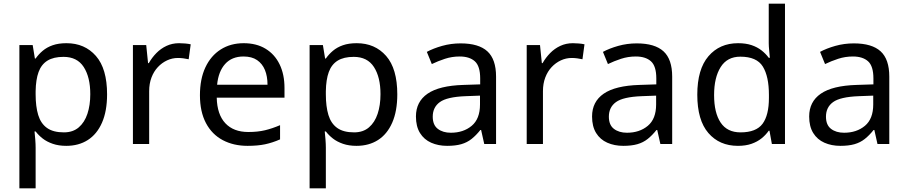

<svg xmlns="http://www.w3.org/2000/svg" viewBox="-20 -780 4918 1040"><path d="M340 -546Q439 -546 499.5 -477Q560 -408 560 -269Q560 -178 532.5 -115.5Q505 -53 455.5 -21.5Q406 10 339 10Q298 10 266 -1Q234 -12 211.5 -29.5Q189 -47 173 -68H167Q169 -51 171 -25Q173 1 173 20V240H85V-536H157L169 -463H173Q189 -486 211.5 -505Q234 -524 265.5 -535Q297 -546 340 -546ZM324 -472Q270 -472 237 -451.5Q204 -431 189 -390Q174 -349 173 -286V-269Q173 -203 187 -157Q201 -111 234.5 -87Q268 -63 326 -63Q375 -63 406.5 -90Q438 -117 453.5 -163.5Q469 -210 469 -270Q469 -362 433.5 -417Q398 -472 324 -472Z M950 -546Q965 -546 982.5 -544.5Q1000 -543 1013 -540L1002 -459Q989 -462 973.5 -464Q958 -466 944 -466Q913 -466 885 -453Q857 -440 835 -416.5Q813 -393 800.5 -360Q788 -327 788 -286V0H700V-536H772L782 -438H786Q803 -468 827 -492.5Q851 -517 882 -531.5Q913 -546 950 -546Z M1300 -546Q1369 -546 1418.5 -516Q1468 -486 1494.5 -431.5Q1521 -377 1521 -304V-251H1154Q1156 -160 1200.5 -112.5Q1245 -65 1325 -65Q1376 -65 1415.5 -74.5Q1455 -84 1497 -102V-25Q1456 -7 1416 1.5Q1376 10 1321 10Q1245 10 1186.5 -21Q1128 -52 1095.5 -113.5Q1063 -175 1063 -264Q1063 -352 1092.5 -415Q1122 -478 1175.5 -512Q1229 -546 1300 -546ZM1299 -474Q1236 -474 1199.5 -433.5Q1163 -393 1156 -321H1429Q1429 -367 1415 -401Q1401 -435 1372.5 -454.5Q1344 -474 1299 -474Z M1912 -546Q2011 -546 2071.5 -477Q2132 -408 2132 -269Q2132 -178 2104.5 -115.5Q2077 -53 2027.5 -21.5Q1978 10 1911 10Q1870 10 1838 -1Q1806 -12 1783.5 -29.5Q1761 -47 1745 -68H1739Q1741 -51 1743 -25Q1745 1 1745 20V240H1657V-536H1729L1741 -463H1745Q1761 -486 1783.5 -505Q1806 -524 1837.5 -535Q1869 -546 1912 -546ZM1896 -472Q1842 -472 1809 -451.5Q1776 -431 1761 -390Q1746 -349 1745 -286V-269Q1745 -203 1759 -157Q1773 -111 1806.5 -87Q1840 -63 1898 -63Q1947 -63 1978.5 -90Q2010 -117 2025.5 -163.5Q2041 -210 2041 -270Q2041 -362 2005.5 -417Q1970 -472 1896 -472Z M2475 -545Q2573 -545 2620 -502Q2667 -459 2667 -365V0H2603L2586 -76H2582Q2559 -47 2534.5 -27.5Q2510 -8 2478.5 1Q2447 10 2402 10Q2354 10 2315.5 -7Q2277 -24 2255 -59.5Q2233 -95 2233 -149Q2233 -229 2296 -272.5Q2359 -316 2490 -320L2581 -323V-355Q2581 -422 2552 -448Q2523 -474 2470 -474Q2428 -474 2390 -461.5Q2352 -449 2319 -433L2292 -499Q2327 -518 2375 -531.5Q2423 -545 2475 -545ZM2501 -259Q2401 -255 2362.5 -227Q2324 -199 2324 -148Q2324 -103 2351.5 -82Q2379 -61 2422 -61Q2490 -61 2535 -98.5Q2580 -136 2580 -214V-262Z M3083 -546Q3098 -546 3115.5 -544.5Q3133 -543 3146 -540L3135 -459Q3122 -462 3106.5 -464Q3091 -466 3077 -466Q3046 -466 3018 -453Q2990 -440 2968 -416.5Q2946 -393 2933.5 -360Q2921 -327 2921 -286V0H2833V-536H2905L2915 -438H2919Q2936 -468 2960 -492.5Q2984 -517 3015 -531.5Q3046 -546 3083 -546Z M3429 -545Q3527 -545 3574 -502Q3621 -459 3621 -365V0H3557L3540 -76H3536Q3513 -47 3488.5 -27.5Q3464 -8 3432.5 1Q3401 10 3356 10Q3308 10 3269.5 -7Q3231 -24 3209 -59.5Q3187 -95 3187 -149Q3187 -229 3250 -272.5Q3313 -316 3444 -320L3535 -323V-355Q3535 -422 3506 -448Q3477 -474 3424 -474Q3382 -474 3344 -461.5Q3306 -449 3273 -433L3246 -499Q3281 -518 3329 -531.5Q3377 -545 3429 -545ZM3455 -259Q3355 -255 3316.5 -227Q3278 -199 3278 -148Q3278 -103 3305.5 -82Q3333 -61 3376 -61Q3444 -61 3489 -98.5Q3534 -136 3534 -214V-262Z M3977 10Q3877 10 3817 -59.5Q3757 -129 3757 -267Q3757 -405 3817.5 -475.5Q3878 -546 3978 -546Q4020 -546 4051 -535.5Q4082 -525 4105 -507Q4128 -489 4144 -467H4150Q4149 -480 4146.5 -505.5Q4144 -531 4144 -546V-760H4232V0H4161L4148 -72H4144Q4128 -49 4105 -30.5Q4082 -12 4050.5 -1Q4019 10 3977 10ZM3991 -63Q4076 -63 4110.5 -109.5Q4145 -156 4145 -250V-266Q4145 -366 4112 -419.5Q4079 -473 3990 -473Q3919 -473 3883.5 -416.5Q3848 -360 3848 -265Q3848 -169 3883.5 -116Q3919 -63 3991 -63Z M4605 -545Q4703 -545 4750 -502Q4797 -459 4797 -365V0H4733L4716 -76H4712Q4689 -47 4664.5 -27.5Q4640 -8 4608.5 1Q4577 10 4532 10Q4484 10 4445.5 -7Q4407 -24 4385 -59.5Q4363 -95 4363 -149Q4363 -229 4426 -272.5Q4489 -316 4620 -320L4711 -323V-355Q4711 -422 4682 -448Q4653 -474 4600 -474Q4558 -474 4520 -461.5Q4482 -449 4449 -433L4422 -499Q4457 -518 4505 -531.5Q4553 -545 4605 -545ZM4631 -259Q4531 -255 4492.5 -227Q4454 -199 4454 -148Q4454 -103 4481.5 -82Q4509 -61 4552 -61Q4620 -61 4665 -98.5Q4710 -136 4710 -214V-262Z"/></svg>

Font: Noto Sans Telugu
Style: Regular
Weight: 400
Designer: Jelle Bosma - Monotype Design Team
Foundry: Monotype Imaging Inc.
Version: Version 2.003